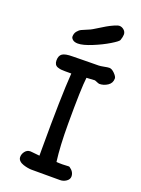

<svg xmlns="http://www.w3.org/2000/svg" viewBox="-169 -987 780 1062"><g transform="rotate(20 221.5 -456.0)"><path d="M159.7 -742.2Q139.2 -742.2 128.9 -751Q118.7 -759.8 118.7 -768.6Q118.7 -787.1 128.9 -800Q139.2 -813 151.4 -818.8Q163.6 -824.7 182.6 -832.3Q201.7 -839.8 210.9 -845.7Q211.4 -845.7 234.6 -860.1Q257.8 -874.5 274.4 -884.3Q291 -894 312.3 -903.6Q333.5 -913.1 343.3 -913.1Q357.9 -913.1 370.1 -902.3Q382.3 -891.6 382.3 -876Q382.3 -862.3 375 -841.3Q371.1 -832 331.5 -808.1Q292 -784.2 240.5 -763.2Q189 -742.2 159.7 -742.2ZM74.7 -43.9Q74.7 -62 86.7 -77.1Q98.6 -92.3 117.7 -92.3Q119.1 -92.3 128.9 -91.3Q138.7 -90.3 152.8 -88.9Q167 -87.4 172.4 -86.9V-128.9Q172.4 -434.1 182.6 -574.2H145Q130.9 -574.2 122.1 -575.2Q113.3 -576.2 102.3 -579.8Q91.3 -583.5 85.9 -592.3Q80.6 -601.1 80.6 -614.7Q80.6 -642.6 97.2 -654.1Q113.8 -665.5 156.7 -665.5Q169.9 -665.5 206.8 -666.3Q243.7 -667 259.3 -667Q261.7 -667 277.1 -667.2Q292.5 -667.5 308.6 -667.5Q319.8 -667.5 340.1 -671.6Q360.4 -675.8 370.1 -675.8Q384.8 -675.8 401.6 -658.7Q418.5 -641.6 418.5 -630.4Q418.5 -603 395.8 -588.1Q373 -573.2 348.1 -573.2Q343.3 -573.2 331.5 -578.4Q319.8 -583.5 318.4 -583.5L269.5 -580.6Q261.2 -515.6 261.2 -307.1Q261.2 -175.8 272.9 -86.4Q289.6 -85 309.1 -85.2Q328.6 -85.4 336.4 -86.4Q344.2 -87.4 349.6 -85.9Q378.4 -66.9 378.4 -39.1Q378.4 -22 361.8 -10.5Q345.2 1 325.7 1H158.7Q148.4 1 135.5 -1.2Q122.6 -3.4 108.2 -8.1Q93.8 -12.7 84.2 -22Q74.7 -31.2 74.7 -43.9Z"/></g></svg>

Font: Short Stack
Style: Regular
Weight: 400
Designer: James Grieshaber
Foundry: James Grieshaber
Version: Version 1.002